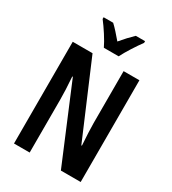

<svg xmlns="http://www.w3.org/2000/svg" viewBox="-221 -1052 1044 1167"><g transform="rotate(30 301.0 -468.5)"><path d="M249 -777H353C374 -820 417 -886 446 -925V-937H381C352 -909 332 -888 301 -851C273 -884 245 -916 222 -937H155V-925C187 -884 230 -818 249 -777ZM535 0V-714H424V-350C424 -310 427 -259 431 -195H427L206 -714H67V0H177V-371C177 -412 175 -465 170 -530H174L396 0Z"/></g></svg>

Font: Noto Sans Arabic UI XCn SmBd
Style: Regular
Weight: 600
Width: 2
Designer: Monotype Design Team, Nadine Chahine and Nizar Qandah
Foundry: Monotype Imaging Inc.
Version: Version 2.010